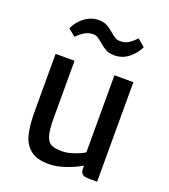

<svg xmlns="http://www.w3.org/2000/svg" viewBox="-146 -910 902 1023"><g transform="rotate(20 305.0 -399.0)"><path d="M523.9 -556.6V7.8H482.4Q463.4 7.8 452.1 4.9Q440.9 2 434.8 -7.3Q428.7 -16.6 428.7 -35.2V-48.8Q390.6 -25.9 341.1 -9Q291.5 7.8 248.5 7.8Q180.7 7.8 144.5 -21Q108.4 -49.8 95.7 -100.8Q83 -151.9 83 -231.4V-556.6H190.4V-231.9Q190.4 -164.1 200.4 -132.1Q210.4 -100.1 231.2 -90.3Q252 -80.6 292.5 -80.6Q321.8 -80.6 358.6 -93.3Q395.5 -106 416.5 -119.6V-556.6ZM236.8 -804.7Q265.6 -804.7 284.9 -794.7Q304.2 -784.7 326.2 -765.6Q342.8 -751.5 354.2 -744.6Q365.7 -737.8 380.9 -737.8Q410.2 -737.8 429.9 -750.5Q449.7 -763.2 470.2 -785.6L512.2 -750.5Q492.2 -709 457.5 -682.6Q422.9 -656.2 380.4 -656.2Q349.1 -656.2 329.8 -666.7Q310.5 -677.2 289.1 -696.3Q272.9 -710.4 262 -717Q251 -723.6 235.8 -723.6Q209.5 -723.6 187.7 -710.2Q166 -696.8 146.5 -676.3L105 -709.5Q116.2 -734.9 136.2 -756.6Q156.2 -778.3 182.4 -791.5Q208.5 -804.7 236.8 -804.7Z"/></g></svg>

Font: Merriweather Sans
Style: Regular
Weight: 400
Designer: Eben Sorkin
Foundry: Eben Sorkin
Version: Version 1.006; ttfautohint (v1.4.1) -l 6 -r 50 -G 0 -x 11 -H